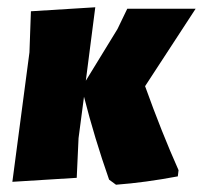

<svg xmlns="http://www.w3.org/2000/svg" viewBox="-20 -496 558 528"><path d="M14 4 61 -352 65 -465 242 -476 216 -274 303 -416 330 -472H518L379 -259Q425 -131 471 -28L469 -11Q379 6 299 12L280 -2Q240 -116 211 -230L196 -116L191 -7Z"/></svg>

Font: Alegreya Sans Black
Style: Italic
Weight: 900
Italic angle: -7°
Designer: Juan Pablo del Peral
Foundry: Huerta Tipografica
Version: Version 2.007